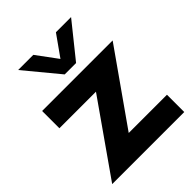

<svg xmlns="http://www.w3.org/2000/svg" viewBox="-198 -791 895 895"><g transform="rotate(-45 250.0 -343.0)"><path d="M264 -358H23V-472H488L236 -114H488V0H13ZM218 -518 79 -686H179L255 -583L328 -686H428L293 -518Z"/></g></svg>

Font: Madhuban SemiBold
Style: Regular
Weight: 600
Designer: jaikishan Patel
Foundry: MagicType
Version: Version 1.000